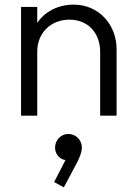

<svg xmlns="http://www.w3.org/2000/svg" viewBox="-20 -500 584 830"><path d="M413 -276V0H484V-288C484 -392 408 -480 299 -480C231 -480 174 -450 141 -401V-470H71V0H141V-277C141 -357 199 -415 280 -415C360 -415 413 -358 413 -276ZM214 287 256 310 316 197C330 168 334 151 334 138C334 105 307 79 276 79C243 79 218 106 218 138C218 167 239 189 263 192Z"/></svg>

Font: MV Cash Light
Style: Regular
Weight: 300
Designer: Rodrigo Fuenzalida
Foundry: fragTYPE
Version: Version 1.100;Glyphs 3.1.2 (3151)